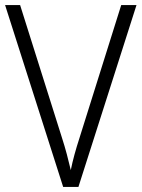

<svg xmlns="http://www.w3.org/2000/svg" viewBox="-20 -734 556 754"><path d="M516 -714 288 0H228L0 -714H59L223 -194Q234 -160 242.5 -128Q251 -96 258 -66Q264 -96 272.5 -127Q281 -158 293 -195L456 -714Z"/></svg>

Font: Noto Sans Lao UI SemCond Light
Style: Regular
Weight: 300
Width: 4
Designer: Monotype Design Team
Foundry: Monotype Imaging Inc.
Version: Version 2.000; ttfautohint (v1.8.4.7-5d5b)